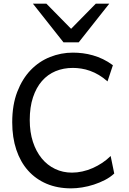

<svg xmlns="http://www.w3.org/2000/svg" viewBox="-20 -1011 702 1043"><path d="M600.6 -68.4Q579.1 -48.3 550.3 -33.4Q521.5 -18.6 490 -8.3Q458.5 2 426.3 7.1Q394 12.2 366.2 12.2Q292 12.2 232.9 -12.9Q173.8 -38.1 132.3 -84.7Q90.8 -131.3 68.6 -197.8Q46.4 -264.2 46.4 -346.7Q46.4 -440.9 73.7 -512Q101.1 -583 146.7 -630.4Q192.4 -677.7 252 -701.4Q311.5 -725.1 376 -725.1Q402.3 -725.1 429.7 -721.7Q457 -718.3 484.6 -710.4Q512.2 -702.6 539.6 -689.5Q566.9 -676.3 593.3 -656.7L564 -568.8Q541 -589.4 517.1 -603.5Q493.2 -617.7 469.2 -626.2Q445.3 -634.8 421.6 -638.4Q397.9 -642.1 376 -642.1Q324.7 -642.1 281.7 -624.3Q238.8 -606.4 207.8 -570.8Q176.8 -535.2 159.2 -482.2Q141.6 -429.2 141.6 -358.9Q141.6 -293 158.9 -240.2Q176.3 -187.5 206.8 -150.4Q237.3 -113.3 279.3 -93.3Q321.3 -73.2 371.1 -73.2Q398.9 -73.2 427.5 -79.6Q456.1 -85.9 483.4 -97.9Q510.7 -109.9 535.6 -126.5Q560.5 -143.1 581.1 -163.6ZM231.9 -991.2 366.2 -854.5 500.5 -991.2H573.7L407.7 -781.2H324.7L158.7 -991.2Z"/></svg>

Font: Andika New Basic
Style: Regular
Weight: 400
Designer: Victor Gaultney, Annie Olsen, Julie Remington, Don Collingsworth, Eric Hays
Foundry: SIL International
Version: Version 5.500; ttfautohint (v1.8.3)